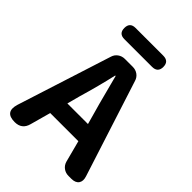

<svg xmlns="http://www.w3.org/2000/svg" viewBox="-259 -1038 1159 1159"><g transform="rotate(45 320.5 -459.0)"><path d="M199.2 -918H435.5Q484.4 -918 484.4 -870.1Q484.4 -822.3 435.5 -822.3H199.2Q151.4 -822.3 151.4 -870.1Q151.4 -918 199.2 -918ZM230.5 -304.7H406.2L383.8 -385.7Q371.1 -428.7 349.6 -512.2Q328.1 -595.7 319.3 -627.9H315.4Q290 -514.6 252 -385.7ZM438.5 -190.4H198.2L162.1 -59.6Q146.5 0 85 0Q-2.9 0 23.4 -85.9L216.8 -690.4Q223.6 -712.9 242.7 -726.6Q261.7 -740.2 286.1 -740.2H353.5Q377.9 -740.2 397 -726.6Q416 -712.9 422.9 -689.5L621.1 -73.2Q631.8 -40 617.7 -20Q603.5 0 568.4 0H544.9Q519.5 0 500.5 -14.2Q481.4 -28.3 474.6 -52.7Z"/></g></svg>

Font: GenSenMaruGothic TW TTF Bold
Style: Regular
Weight: 700
Version: Version 1.301